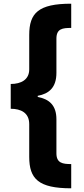

<svg xmlns="http://www.w3.org/2000/svg" viewBox="-20 -852 454 1038"><path d="M38 -398V-264C92 -264 138 -243 138 -181V-4C138 115 188 166 365 166V35C319 35 285 30 285 -23V-207C285 -283 246 -316 184 -328V-334C244 -345 285 -378 285 -458V-643C285 -697 318 -701 365 -701V-832C187 -832 138 -781 138 -663V-477C138 -421 94 -398 38 -398Z"/></svg>

Font: Noto Sans Devanagari Condensed Black
Style: Regular
Weight: 900
Width: 3
Designer: Jelle Bosma - Monotype Design Team
Foundry: Monotype Imaging Inc.
Version: Version 2.004